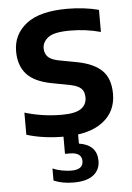

<svg xmlns="http://www.w3.org/2000/svg" viewBox="-54 -595 585 852"><g transform="rotate(-5 238.0 -169.0)"><path d="M215 10Q122.5 10 48.5 -13V-111.5Q128 -87.5 213.5 -87.5Q273.5 -87.5 299 -105.2Q324.5 -123 324.5 -154.5Q324.5 -181 310.5 -194.8Q296.5 -208.5 263 -215.5L179.5 -231.5Q103.5 -246 69.5 -284.2Q35.5 -322.5 35.5 -385.5Q35.5 -460.5 95 -507.2Q154.5 -554 278 -554Q316 -554 352 -549.5Q388 -545 418 -537V-438.5Q353.5 -456.5 282 -456.5Q210.5 -456.5 184.5 -436.5Q158.5 -416.5 158.5 -388.5Q158.5 -365.5 172 -351Q185.5 -336.5 219 -329.5L302 -314Q376 -299.5 411.8 -263.8Q447.5 -228 447.5 -160Q447.5 -81 387.2 -35.5Q327 10 215 10ZM239.5 216.5Q189.5 216.5 151 200V146Q171.5 155 193.8 159Q216 163 234 163Q286.5 163 286.5 125Q286.5 86.5 233.5 86.5H212V-10H277.5V46.5Q357.5 59 357.5 130.5Q357.5 170 328 193.2Q298.5 216.5 239.5 216.5Z"/></g></svg>

Font: Encode Sans SmBold
Style: Regular
Weight: 600
Designer: Multiple Designers
Foundry: Impallari Type
Version: Version 3.002; ttfautohint (v1.8.3) -l 8 -r 50 -G 200 -x 14 